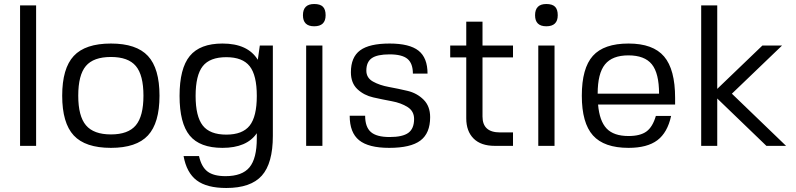

<svg xmlns="http://www.w3.org/2000/svg" viewBox="-20 -727 3968 957"><path d="M80 0V-700H160V0Z M533 -510Q660 -510 717.5 -448Q775 -386 775 -250Q775 -114 717.5 -52Q660 10 533 10Q405 10 347.5 -52Q290 -114 290 -250Q290 -386 347.5 -448Q405 -510 533 -510ZM370 -250Q370 -148 408.5 -102.5Q447 -57 533 -57Q619 -57 657 -102.5Q695 -148 695 -250Q695 -353 657 -398Q619 -443 533 -443Q446 -443 408 -398Q370 -353 370 -250Z M1089 10Q976 10 925.5 -51.5Q875 -113 875 -249Q875 -386 926 -448Q977 -510 1089 -510Q1215 -510 1265 -429L1275 -500H1340V-50Q1340 87 1285 148.5Q1230 210 1108 210Q1011 210 960.5 172Q910 134 895 51H972Q984 105 1014.5 128Q1045 151 1104 151Q1187 151 1223.5 107Q1260 63 1260 -37V-63Q1210 10 1089 10ZM1108 -56Q1189 -56 1224.5 -101Q1260 -146 1260 -249Q1260 -352 1224.5 -397Q1189 -442 1108 -442Q1026 -442 990.5 -397Q955 -352 955 -249Q955 -147 990.5 -101.5Q1026 -56 1108 -56Z M1587 0H1506V-500H1587ZM1546 -707Q1576 -707 1589.5 -693.5Q1603 -680 1603 -651Q1603 -596 1546 -596Q1490 -596 1490 -651Q1490 -707 1546 -707Z M1806 -375Q1806 -339 1839 -320.5Q1872 -302 1918.5 -293.5Q1965 -285 2011.5 -274Q2058 -263 2091 -230.5Q2124 -198 2124 -143Q2124 -63 2075.5 -26.5Q2027 10 1920 10Q1817 10 1770 -28Q1723 -66 1723 -150H1800Q1800 -94 1828.5 -69Q1857 -44 1922 -44Q1987 -44 2015.5 -65Q2044 -86 2044 -134Q2044 -173 2011.5 -193.5Q1979 -214 1933 -222.5Q1887 -231 1840.5 -241.5Q1794 -252 1761.5 -282.5Q1729 -313 1729 -367Q1729 -442 1775 -476Q1821 -510 1922 -510Q2021 -510 2066 -474.5Q2111 -439 2111 -360H2038Q2038 -411 2011 -433.5Q1984 -456 1922 -456Q1860 -456 1833 -437Q1806 -418 1806 -375Z M2385 -146Q2385 -67 2472 -67H2537V0H2446Q2377 0 2340.5 -36.5Q2304 -73 2304 -137V-441H2224V-500H2304V-619H2385V-500H2537V-441H2385Z M2744 0H2663V-500H2744ZM2703 -707Q2733 -707 2746.5 -693.5Q2760 -680 2760 -651Q2760 -596 2703 -596Q2647 -596 2647 -651Q2647 -707 2703 -707Z M2961 -206Q2968 -124 3003.5 -86.5Q3039 -49 3113 -49Q3171 -49 3202 -71.5Q3233 -94 3249 -149H3325Q3307 -66 3256.5 -28Q3206 10 3113 10Q2991 10 2935.5 -52Q2880 -114 2880 -250Q2880 -387 2935 -448.5Q2990 -510 3113 -510Q3235 -510 3290 -445.5Q3345 -381 3345 -239V-206ZM3265 -260Q3265 -362 3229 -406.5Q3193 -451 3112 -451Q3032 -451 2995.5 -406Q2959 -361 2959 -260Z M3555 -700V-284L3780 -500H3878L3628 -260L3898 0H3800L3555 -236V0H3475V-700Z"/></svg>

Font: Fivo Sans
Style: Regular
Weight: 400
Designer: Alexander Slobzheninov
Foundry: Alexander Slobzheninov
Version: 1.0